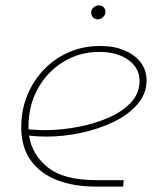

<svg xmlns="http://www.w3.org/2000/svg" viewBox="-20 -694 610 714"><path d="M338 0Q254 0 191.5 -24.5Q129 -49 94 -98Q59 -147 59 -221Q59 -284 81 -338.5Q103 -393 142.5 -434.5Q182 -476 235.5 -499.5Q289 -523 352 -523Q405 -523 443.5 -506.5Q482 -490 503.5 -461.5Q525 -433 525 -395Q525 -345 491 -306Q457 -267 402 -240.5Q347 -214 281.5 -200Q216 -186 152 -186Q136 -186 119.5 -187Q103 -188 88 -190Q99 -118 158.5 -71Q218 -24 339 -24H440L438 0ZM86 -213Q100 -212 115 -211Q130 -210 144 -210Q207 -210 270 -222Q333 -234 385 -257Q437 -280 468 -314Q499 -348 499 -393Q499 -441 457.5 -471Q416 -501 349 -501Q276 -501 215.5 -464Q155 -427 120 -363Q85 -299 86 -218Q86 -217 86 -216Q86 -215 86 -213ZM344 -622Q333 -622 326 -629.5Q319 -637 319 -648Q319 -654 322.5 -660Q326 -666 333 -670Q340 -674 348 -674Q358 -674 365 -667.5Q372 -661 372 -651Q372 -641 367 -634.5Q362 -628 355.5 -625Q349 -622 344 -622Z"/></svg>

Font: MuseoModerno Thin Thin
Style: Italic
Weight: 250
Italic angle: -9°
Version: Version 1.003